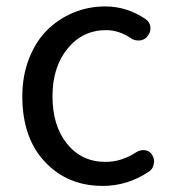

<svg xmlns="http://www.w3.org/2000/svg" viewBox="-20 -577 549 609"><path d="M305.7 12.7Q194.3 12.7 122.6 -63.5Q50.8 -139.6 50.8 -271.5Q50.8 -336.9 72.3 -391.6Q93.8 -446.3 129.9 -481.9Q166 -517.6 213.4 -537.1Q260.7 -556.6 313.5 -556.6Q382.8 -556.6 441.4 -516.6Q455.1 -507.8 457 -491.7Q459 -475.6 448.2 -462.9Q439.5 -450.2 423.3 -448.7Q407.2 -447.3 394.5 -456.1Q357.4 -481.4 316.4 -481.4Q242.2 -481.4 194.3 -422.9Q146.5 -364.3 146.5 -271.5Q146.5 -177.7 192.9 -120.6Q239.3 -63.5 314.5 -63.5Q366.2 -63.5 413.1 -94.7Q425.8 -102.5 439.9 -100.6Q454.1 -98.6 461.9 -86.9Q468.8 -76.2 468.8 -64.5Q468.8 -61.5 467.8 -57.6Q465.8 -42 453.1 -33.2Q385.7 12.7 305.7 12.7Z"/></svg>

Font: Gen Jyuu Gothic Regular
Style: Regular
Weight: 400
Designer: [Source Han Sans]
Ryoko NISHIZUKA  (kana & ideographs); Paul D. Hunt (Latin, Greek & Cyrillic); Wenlong ZHANG  (bopomofo
Version: Version 1.002.20150607